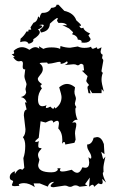

<svg xmlns="http://www.w3.org/2000/svg" viewBox="-20 -781 484 806"><path d="M205.6 4.9Q192.4 4.9 192.4 -0.5Q192.4 -5.9 207.5 -17.6Q187.5 -17.6 180.7 2.4L146.5 -11.2H121.1L126 4.4Q102.1 -12.2 81.1 -12.2Q67.9 -12.2 58.6 -7.3L61.5 -1L42.5 0.5Q29.8 0.5 29.8 -4.9L35.2 -19Q35.2 -22.5 28.1 -24.9Q21 -27.3 21 -37.1Q21 -53.7 42 -62.5L42.5 -50.8Q54.7 -71.3 65.9 -71.3L74.2 -68.4L82 -76.7L78.1 -117.2Q85.9 -138.7 85.9 -168.5Q85.9 -192.4 76.2 -205.1Q86.9 -215.3 86.9 -238.3L80.1 -296.9Q80.1 -318.4 91.8 -321.3L84.5 -351.6L91.8 -349.6Q87.4 -369.6 67.4 -373.5Q86.4 -377.9 89.8 -392.6L86.9 -407.2L91.3 -426.3Q91.3 -430.2 89.8 -434.1Q82.5 -452.1 82.5 -461.9L85.9 -490.2L83 -489.7Q75.2 -489.7 75.2 -501L76.2 -514.2Q76.2 -524.9 67.9 -524.9L59.1 -523.4Q46.9 -523.4 35.2 -541L42 -542L28.8 -553.7Q39.6 -553.7 39.6 -559.1L37.1 -567.4Q54.2 -583 72.3 -583Q86.4 -583 103.5 -571.8Q117.7 -583 128.4 -583Q137.2 -583 145.5 -576.2L143.1 -586.9L162.1 -575.7Q174.3 -582 196.3 -582Q220.2 -582 232.4 -575.7L233.9 -587.9Q254.9 -580.6 274.4 -580.6L306.6 -585.9Q318.8 -580.1 334 -580.1Q353 -580.1 362.3 -585Q364.3 -576.2 370.6 -576.2L386.7 -582.5L389.2 -575.2Q393.1 -575.2 406.2 -582.5L402.3 -565.4Q402.3 -554.7 411.1 -551.3L408.7 -539.6Q408.7 -534.2 411.1 -533Q413.6 -531.7 413.6 -525.9L406.2 -484.4Q406.2 -476.1 412.1 -476.1Q406.2 -462.9 406.2 -445.8Q406.2 -432.6 416 -396L406.7 -407.2L406.2 -390.1H367.2L356 -406.7L359.9 -388.7L351.6 -390.1L347.2 -412.1Q347.2 -418.5 350.1 -420.2Q353 -421.9 353 -424.3Q353 -426.3 347.7 -431.6Q342.3 -437 342.3 -442.4L347.7 -461.4L324.2 -483.9L333 -485.8L330.1 -508.3Q325.2 -513.2 320.8 -513.2Q316.9 -513.2 314 -510Q311 -506.8 307.1 -506.8Q303.2 -506.8 300.3 -509Q297.4 -511.2 287.6 -511.2L251 -507.8Q264.2 -513.7 264.2 -519L261.2 -523.9Q248.5 -513.7 234.4 -512.7L234.9 -516.6Q234.9 -521.5 229.5 -521.5Q224.1 -521.5 211.4 -518.1Q198.7 -514.6 181.2 -513.2L177.7 -518.6Q146.5 -518.6 146.5 -515.1Q146.5 -514.6 148.4 -513.2Q159.7 -504.9 159.7 -490.7Q159.7 -479.5 149.2 -467.3Q138.7 -455.1 138.7 -449.7Q138.7 -439.5 156.7 -427.7Q150.4 -424.8 150.4 -420.4Q150.4 -415.5 156.2 -410.6Q139.6 -389.6 139.6 -363.8Q139.6 -335 158.2 -335Q165.5 -335 175.8 -339.4Q172.4 -334.5 172.4 -330.1Q172.4 -327.6 175.8 -327.6Q180.2 -327.6 191.4 -333.5Q199.2 -324.7 203.1 -324.7Q207 -324.7 208 -332L212.9 -325.7Q238.3 -343.8 238.3 -373.5Q238.3 -382.8 228.5 -414.6Q245.6 -428.7 261.2 -428.7Q277.8 -428.7 294.9 -414.6L292.5 -396.5Q292.5 -386.2 295.7 -379.4Q298.8 -372.6 298.8 -365.7L294.4 -347.2Q294.4 -338.9 300.8 -331.1Q296.4 -330.1 296.4 -320.8Q296.4 -298.8 305.7 -277.3L300.8 -278.3Q292 -278.3 283.2 -265.6L292 -267.6Q300.3 -267.6 300.3 -258.3Q300.3 -250.5 297.6 -240.7Q294.9 -231 294.9 -220.7L297.4 -194.8L292.5 -181.6L253.9 -174.3Q253.4 -185.1 249 -185.1Q245.6 -185.1 240.7 -177.7L241.7 -192.4Q241.7 -224.6 224.6 -241.7L227.5 -261.7Q227.5 -273.9 220.2 -273.9Q213.9 -273.9 203.1 -266.1Q203.1 -275.4 195.8 -275.4Q188 -275.4 171.4 -266.6L150.4 -272L142.6 -202.6Q127.4 -190.4 127.4 -186.5L130.4 -185.1Q137.7 -185.1 144 -188.5Q140.6 -182.1 140.6 -169.4Q140.6 -159.7 147.5 -159.7Q154.3 -159.7 154.3 -157.7Q154.3 -156.2 152.3 -154.3Q139.6 -141.6 139.6 -131.3Q139.6 -122.6 145.5 -110.4L140.1 -88.4Q140.1 -57.6 195.3 -57.6Q208 -57.6 215.3 -61.5Q222.7 -65.4 222.7 -69.8L220.7 -74.7H234.4L231.4 -66.9Q231.4 -61 242.2 -61Q254.9 -61 281.2 -68.4Q293.9 -55.7 303.7 -55.7Q316.9 -55.7 325.7 -78.6L337.9 -76.7Q354.5 -76.7 354.5 -98.6L351.6 -121.6Q357.4 -115.2 360.4 -115.2Q363.3 -115.2 363.3 -121.1Q363.3 -130.9 354.5 -144.5Q351.1 -149.9 348.4 -156Q345.7 -162.1 345.7 -174.3Q366.2 -174.8 373 -202.6L387.2 -205.6Q406.2 -205.6 416 -176.3L418.5 -133.8L404.8 -144L413.1 -112.3L422.4 -123.5Q414.1 -87.4 414.1 -76.2L414.6 -58.1Q411.6 -58.1 411.6 -54.2Q411.6 -41.5 425.3 -14.6L408.7 -30.3L411.1 -17.1Q411.1 -7.8 403.8 -7.8L392.6 -11.2L375 3.4Q373.5 -5.4 368.2 -5.4Q363.8 -5.4 354 2.9L356.9 -35.6L336.9 -7.8L347.2 -1L314.5 2.9Q304.7 -2.9 296.4 -2.9Q290 -2.9 285.2 0.2Q280.3 3.4 274.4 3.4Q269 3.4 263.9 0.7Q258.8 -2 251.5 -2ZM217.3 -761.2H225.6L250 -735.4Q289.6 -726.6 300.3 -695.8Q320.3 -678.7 320.3 -674.3Q320.3 -672.4 316.9 -672.4L313 -672.9Q316.4 -662.6 323.2 -662.6L330.1 -664.6Q331.5 -651.9 358.4 -640.1L351.1 -632.8L360.8 -616.7Q355 -601.6 333.5 -601.6L321.8 -602.5L322.8 -606.4Q322.8 -613.8 306.6 -614.7Q305.2 -630.9 282.7 -637.2L287.1 -645.5L270 -661.6L241.7 -675.8L261.7 -674.8Q254.9 -685.1 236.3 -685.1L225.6 -684.6L219.2 -693.8L222.7 -703.6L221.2 -705.6Q215.3 -705.6 189.5 -681.6Q188 -649.9 151.9 -644.5L147.5 -655.8Q163.6 -668.9 163.6 -674.3Q163.6 -677.7 156.7 -677.7L143.6 -675.8Q157.2 -674.3 157.2 -670.4Q157.2 -665 139.2 -657.2Q147 -652.3 147 -645.5Q147 -633.3 119.6 -616.2L120.1 -612.8Q120.1 -601.6 100.1 -597.2Q95.7 -607.4 83 -607.4Q74.7 -607.4 64.9 -604L66.4 -618.7Q81.5 -630.9 91.3 -648.9H99.1L99.6 -656.2L111.3 -656.7L107.9 -666L120.6 -685.5Q136.7 -689.9 140.1 -712.4L147.5 -705.6V-708.5Q147.5 -718.3 156.2 -727.1H161.1Q185.5 -727.1 194.8 -748Q216.3 -748.5 217.3 -761.2Z"/></svg>

Font: Truetypewriter PolyglOTT
Style: Regular
Weight: 400
Designer: Sergey Beatoff a.k.a. Sam_T
Version: Version 3.76